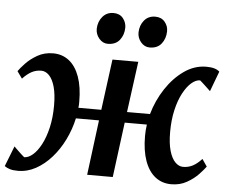

<svg xmlns="http://www.w3.org/2000/svg" viewBox="-60 -839 1083 911"><g transform="rotate(5 481.5 -383.0)"><path d="M57.5 10Q34.5 10 19.2 5.5Q4 1 -6.5 -7L31.5 -104Q35.5 -100 42 -93.5Q48.5 -87 56 -80Q63.5 -73 70.2 -66.8Q77 -60.5 81.5 -57Q101.5 -57 122.5 -75Q143.5 -93 161.5 -127Q179.5 -161 190.5 -208.5Q201.5 -256 201.5 -313.5Q201.5 -367.5 191.5 -402.8Q181.5 -438 164.5 -455.5Q147.5 -473 127 -473Q102 -473 81 -461.8Q60 -450.5 38.5 -427.5L14.5 -461Q24 -475 46 -498.5Q68 -522 101 -541Q134 -560 176 -560Q219.5 -560 251.8 -534.8Q284 -509.5 301.5 -460.8Q319 -412 319 -342.5Q319 -335 318.8 -327.5Q318.5 -320 317.5 -313H426.5L458.5 -555H581.5L549 -313H658.5Q677 -378.5 714 -434.8Q751 -491 800.2 -525.5Q849.5 -560 905.5 -560Q928 -560 943.5 -555.5Q959 -551 968.5 -542L932.5 -446Q928 -450 921.5 -456.5Q915 -463 907.2 -470Q899.5 -477 892.8 -483.2Q886 -489.5 881.5 -493Q861.5 -493 840.5 -475Q819.5 -457 801.2 -423Q783 -389 772 -341.5Q761 -294 761 -236.5Q761 -183 771.2 -147.5Q781.5 -112 798.8 -94.5Q816 -77 836.5 -77Q861.5 -77 882.8 -88.2Q904 -99.5 925 -122.5L948.5 -88Q939 -74.5 917 -51Q895 -27.5 862.2 -8.8Q829.5 10 787.5 10Q743.5 10 711.2 -15.2Q679 -40.5 661.5 -89.2Q644 -138 644 -207.5Q644 -221 645 -234.5Q646 -248 648 -262H542.5L508.5 0H386.5L420 -262H310Q298.5 -209 274.5 -160Q250.5 -111 216.8 -72.8Q183 -34.5 142.5 -12.2Q102 10 57.5 10ZM429.5 -627.5Q405.5 -627.5 388.2 -648Q371 -668.5 371.5 -694.5Q372.5 -728.5 392.5 -752Q412.5 -775.5 444.5 -775.5Q474 -775.5 490 -755.8Q506 -736 506 -711Q505.5 -676.5 486.2 -652Q467 -627.5 429.5 -627.5ZM629 -627.5Q604.5 -627.5 587.2 -648Q570 -668.5 570.5 -694.5Q571.5 -728.5 591 -752Q610.5 -775.5 643.5 -775.5Q672.5 -775.5 689 -755.8Q705.5 -736 705 -711Q704.5 -676.5 685.2 -652Q666 -627.5 629 -627.5Z"/></g></svg>

Font: Merriweather SemiBold
Style: Italic
Weight: 600
Italic angle: -7.8°
Version: Version 2.101